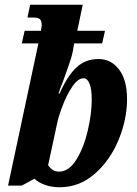

<svg xmlns="http://www.w3.org/2000/svg" viewBox="-20 -780 576 810"><path d="M125 -26 72 3H14L142 -597H72L84 -650H153Q153 -657 154.5 -663Q156 -669 156 -673Q156 -692 148.5 -699Q141 -706 120 -706H96L107 -760H329L306 -650H423L411 -597H293L287 -563Q283 -540 265 -490Q247 -440 244 -432Q232 -403 227 -385H231Q265 -461 303 -496Q341 -531 395 -531Q449 -531 482.5 -486.5Q516 -442 516 -362Q516 -277 480.5 -190.5Q445 -104 380 -47Q315 10 232 10Q198 10 170 0Q142 -10 125 -26ZM367 -358Q367 -405 357.5 -427.5Q348 -450 333 -450Q309 -450 285 -414.5Q261 -379 243.5 -332.5Q226 -286 220 -255L183 -83Q201 -56 229 -56Q271 -56 302.5 -107Q334 -158 350.5 -230Q367 -302 367 -358Z"/></svg>

Font: Noto Serif CondExtraBold
Style: Italic
Weight: 800
Width: 3
Italic angle: -12°
Designer: Monotype Design Team
Foundry: Monotype Imaging Inc.
Version: Version 1.001